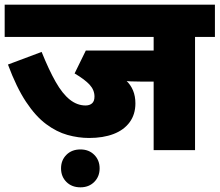

<svg xmlns="http://www.w3.org/2000/svg" viewBox="-20 -642 939 821"><path d="M814 -484V0H637V-293H590Q563 -293 539.5 -294Q516 -295 502 -298L403 -373Q478 -336 518.5 -298.5Q559 -261 559 -200Q559 -153 534.5 -119.5Q510 -86 465.5 -69Q421 -52 361 -52Q315 -52 268.5 -65Q222 -78 177 -111.5Q132 -145 91 -207Q50 -269 14 -366L158 -420Q189 -343 218 -292Q247 -241 278.5 -216Q310 -191 346 -191Q363 -191 373.5 -200Q384 -209 384 -229Q384 -257 363.5 -279.5Q343 -302 299 -328L347 -426H637V-484H0V-622H899V-484ZM241 78Q241 43 264 20Q287 -3 324 -3Q360 -3 383 20Q406 43 406 78Q406 113 383 136Q360 159 324 159Q287 159 264 136Q241 113 241 78Z"/></svg>

Font: Noto Sans Devanagari Black
Style: Regular
Weight: 900
Version: Version 2.003